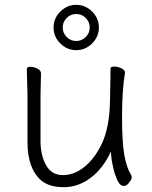

<svg xmlns="http://www.w3.org/2000/svg" viewBox="-20 -760 630 796"><path d="M152 -11Q94 -60 94 -171V-368L91 -474Q91 -483 105.5 -483Q120 -483 135 -475.5Q150 -468 150 -456L148 -368V-175Q148 -116 171 -75Q194 -34 241 -34Q288 -34 330.5 -68.5Q373 -103 402 -164Q434 -231 436 -342Q438 -418 438 -442V-475Q438 -484 453 -484Q468 -484 483 -477Q498 -470 498 -459V-457Q486 -385 486 -277Q486 -169 495.5 -116.5Q505 -64 524 -34Q526 -30 526 -23.5Q526 -17 515.5 -3Q505 11 492.5 11Q480 11 470.5 -5.5Q461 -22 454 -46Q440 -100 440 -132Q407 -61 355.5 -22.5Q304 16 244.5 16Q185 16 152 -11ZM296 -552Q258 -552 230 -580Q202 -608 202 -646Q202 -684 230 -712Q258 -740 296 -740Q334 -740 362 -712Q390 -684 390 -646Q390 -608 362 -580Q334 -552 296 -552ZM296 -590Q319 -590 335.5 -606.5Q352 -623 352 -646Q352 -669 335.5 -685.5Q319 -702 296 -702Q273 -702 256.5 -685.5Q240 -669 240 -646Q240 -623 256.5 -606.5Q273 -590 296 -590Z"/></svg>

Font: LXGW WenKai TC Light
Style: Regular
Weight: 300
Designer: LXGW / Fontworks Inc.
Foundry: LXGW / Fontworks Inc.
Version: Version 1.330